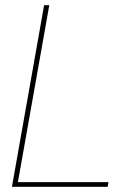

<svg xmlns="http://www.w3.org/2000/svg" viewBox="-20 -720 507 740"><path d="M26 0 150 -700H170L49 -18H398L395 0Z"/></svg>

Font: DM Sans 28pt Thin
Style: Italic
Weight: 250
Italic angle: -10°
Version: Version 4.004;gftools[0.9.30]